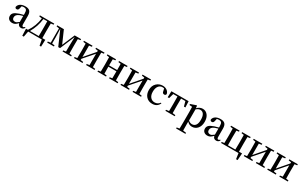

<svg xmlns="http://www.w3.org/2000/svg" viewBox="350 -2672 7929 5065"><g transform="rotate(30 4314.5 -139.5)"><path d="M356.4 -109.4V-293Q312.5 -281.2 264.6 -263.7Q203.1 -239.3 178.7 -207.5Q154.3 -175.8 154.3 -134.8Q154.3 -92.8 177.2 -71.3Q200.2 -49.8 239.3 -49.8Q265.6 -49.8 289.6 -62Q313.5 -74.2 356.4 -109.4ZM544.9 -66.4 561.5 -47.9Q528.3 12.7 460.9 12.7Q419.9 12.7 393.6 -10.3Q367.2 -33.2 359.4 -74.2Q311.5 -25.4 276.9 -5.4Q242.2 14.6 192.4 14.6Q128.9 14.6 88.4 -21Q47.9 -56.6 47.9 -119.1Q47.9 -176.8 88.9 -216.3Q129.9 -255.9 236.3 -292Q335.9 -320.3 356.4 -325.2V-366.2Q356.4 -445.3 333 -473.6Q309.6 -502 252 -502Q223.6 -502 193.4 -494.1L175.8 -419.9Q164.1 -358.4 116.2 -358.4Q69.3 -358.4 63.5 -402.3Q76.2 -466.8 134.3 -503.9Q192.4 -541 284.2 -541Q377 -541 418.9 -496.1Q460.9 -451.2 460.9 -349.6V-103.5Q460.9 -38.1 499 -38.1Q520.5 -38.1 544.9 -66.4Z M708 -38.1H975.6Q977.5 -149.4 977.5 -232.4V-293.9Q977.5 -377 975.6 -488.3H857.4Q832 -253.9 708 -38.1ZM1085 -38.1H1175.8L1168 172.9H1122.1L1090.8 0H674.8L641.6 172.9H595.7L587.9 -38.1H646.5Q784.2 -240.2 813.5 -480.5L728.5 -494.1V-526.4H1166V-494.1L1085 -483.4Q1083 -372.1 1083 -293.9V-232.4Q1083 -149.4 1085 -38.1Z M1983.4 -494.1 1908.2 -483.4Q1906.2 -372.1 1906.2 -293.9V-232.4Q1906.2 -154.3 1908.2 -43L1983.4 -32.2V0H1722.7V-32.2L1802.7 -43L1803.7 -221.7L1809.6 -489.3L1621.1 -43H1566.4L1371.1 -489.3L1379.9 -222.7V-43.9L1460 -32.2V0H1254.9V-32.2L1336.9 -43.9V-480.5L1255.9 -494.1V-526.4H1459L1626 -146.5L1788.1 -526.4H1983.4Z M2698.2 -494.1 2622.1 -483.4Q2620.1 -372.1 2620.1 -293.9V-232.4Q2620.1 -154.3 2622.1 -43L2698.2 -32.2V0H2439.5V-32.2L2518.6 -43.9V-389.6L2250 -81.1V-43.9L2332 -32.2V0H2071.3V-32.2L2146.5 -43Q2149.4 -127 2149.4 -232.4V-293.9Q2149.4 -400.4 2146.5 -483.4L2071.3 -494.1V-526.4H2332V-494.1L2250 -482.4V-135.7L2518.6 -447.3V-482.4L2439.5 -494.1V-526.4H2698.2Z M3399.4 -494.1 3324.2 -483.4Q3322.3 -372.1 3322.3 -293.9V-232.4Q3322.3 -154.3 3324.2 -43L3399.4 -32.2V0H3139.6V-32.2L3213.9 -43Q3215.8 -154.3 3215.8 -256.8H2969.7Q2969.7 -210 2972.7 -43L3046.9 -32.2V0H2786.1V-32.2L2861.3 -43Q2864.3 -127 2864.3 -232.4V-293.9Q2864.3 -400.4 2861.3 -483.4L2786.1 -494.1V-526.4H3046.9V-494.1L2972.7 -483.4Q2969.7 -322.3 2969.7 -295.9H3215.8Q3215.8 -376 3213.9 -483.4L3139.6 -494.1V-526.4H3399.4Z M4114.3 -494.1 4038.1 -483.4Q4036.1 -372.1 4036.1 -293.9V-232.4Q4036.1 -154.3 4038.1 -43L4114.3 -32.2V0H3855.5V-32.2L3934.6 -43.9V-389.6L3666 -81.1V-43.9L3748 -32.2V0H3487.3V-32.2L3562.5 -43Q3565.4 -127 3565.4 -232.4V-293.9Q3565.4 -400.4 3562.5 -483.4L3487.3 -494.1V-526.4H3748V-494.1L3666 -482.4V-135.7L3934.6 -447.3V-482.4L3855.5 -494.1V-526.4H4114.3Z M4645.5 -127 4666 -117.2Q4609.4 14.6 4456.1 14.6Q4342.8 14.6 4272.5 -60.1Q4202.1 -134.8 4202.1 -261.7Q4202.1 -389.6 4279.8 -465.3Q4357.4 -541 4469.7 -541Q4543.9 -541 4599.1 -501Q4654.3 -460.9 4665 -398.4Q4654.3 -355.5 4612.3 -355.5Q4558.6 -355.5 4548.8 -417L4531.2 -494.1Q4507.8 -502 4478.5 -502Q4404.3 -502 4359.4 -440.9Q4314.5 -379.9 4314.5 -273.4Q4314.5 -168 4364.3 -108.4Q4414.1 -48.8 4495.1 -48.8Q4589.8 -48.8 4645.5 -127Z M5182.6 -487.3H5051.8Q5049.8 -376 5049.8 -293.9V-232.4Q5049.8 -155.3 5051.8 -43.9L5139.6 -32.2V0H4855.5V-32.2L4942.4 -43.9Q4944.3 -155.3 4944.3 -232.4V-293.9Q4944.3 -376 4942.4 -487.3H4813.5L4772.5 -340.8H4728.5L4734.4 -526.4H5258.8L5267.6 -340.8H5223.6Z M5523.4 -428.7V-90.8Q5575.2 -43.9 5636.7 -43.9Q5704.1 -43.9 5744.6 -96.2Q5785.2 -148.4 5785.2 -260.7Q5785.2 -371.1 5747.6 -427.7Q5710 -484.4 5644.5 -484.4Q5585.9 -484.4 5523.4 -428.7ZM5510.7 -530.3 5517.6 -460.9Q5590.8 -541 5686.5 -541Q5779.3 -541 5839.4 -466.8Q5899.4 -392.6 5899.4 -265.6Q5899.4 -138.7 5834 -62Q5768.6 14.6 5668.9 14.6Q5579.1 14.6 5519.5 -56.6V23.4Q5519.5 82 5521.5 216.8L5617.2 230.5V261.7H5332V230.5L5413.1 217.8Q5416 118.2 5416 24.4V-294.9Q5416 -381.8 5412.1 -443.4L5328.1 -451.2V-481.4L5497.1 -540Z M6300.8 -109.4V-293Q6256.8 -281.2 6209 -263.7Q6147.5 -239.3 6123 -207.5Q6098.6 -175.8 6098.6 -134.8Q6098.6 -92.8 6121.6 -71.3Q6144.5 -49.8 6183.6 -49.8Q6210 -49.8 6233.9 -62Q6257.8 -74.2 6300.8 -109.4ZM6489.3 -66.4 6505.9 -47.9Q6472.7 12.7 6405.3 12.7Q6364.3 12.7 6337.9 -10.3Q6311.5 -33.2 6303.7 -74.2Q6255.9 -25.4 6221.2 -5.4Q6186.5 14.6 6136.7 14.6Q6073.2 14.6 6032.7 -21Q5992.2 -56.6 5992.2 -119.1Q5992.2 -176.8 6033.2 -216.3Q6074.2 -255.9 6180.7 -292Q6280.3 -320.3 6300.8 -325.2V-366.2Q6300.8 -445.3 6277.3 -473.6Q6253.9 -502 6196.3 -502Q6168 -502 6137.7 -494.1L6120.1 -419.9Q6108.4 -358.4 6060.5 -358.4Q6013.7 -358.4 6007.8 -402.3Q6020.5 -466.8 6078.6 -503.9Q6136.7 -541 6228.5 -541Q6321.3 -541 6363.3 -496.1Q6405.3 -451.2 6405.3 -349.6V-103.5Q6405.3 -38.1 6443.4 -38.1Q6464.8 -38.1 6489.3 -66.4Z M7075.2 -38.1H7168.9L7154.3 172.9H7107.4L7083 0H6551.8V-32.2L6627 -43Q6629.9 -127 6629.9 -232.4V-293.9Q6629.9 -400.4 6627 -483.4L6551.8 -494.1V-526.4H6811.5V-494.1L6738.3 -483.4Q6735.4 -316.4 6735.4 -293.9V-232.4Q6735.4 -205.1 6738.3 -38.1H6963.9Q6966.8 -121.1 6966.8 -232.4V-293.9Q6966.8 -400.4 6963.9 -483.4L6889.6 -494.1V-526.4H7149.4V-494.1L7075.2 -483.4Q7073.2 -372.1 7073.2 -293.9V-232.4Q7073.2 -149.4 7075.2 -38.1Z M7870.1 -494.1 7793.9 -483.4Q7792 -372.1 7792 -293.9V-232.4Q7792 -154.3 7793.9 -43L7870.1 -32.2V0H7611.3V-32.2L7690.4 -43.9V-389.6L7421.9 -81.1V-43.9L7503.9 -32.2V0H7243.2V-32.2L7318.4 -43Q7321.3 -127 7321.3 -232.4V-293.9Q7321.3 -400.4 7318.4 -483.4L7243.2 -494.1V-526.4H7503.9V-494.1L7421.9 -482.4V-135.7L7690.4 -447.3V-482.4L7611.3 -494.1V-526.4H7870.1Z M8585 -494.1 8508.8 -483.4Q8506.8 -372.1 8506.8 -293.9V-232.4Q8506.8 -154.3 8508.8 -43L8585 -32.2V0H8326.2V-32.2L8405.3 -43.9V-389.6L8136.7 -81.1V-43.9L8218.8 -32.2V0H7958V-32.2L8033.2 -43Q8036.1 -127 8036.1 -232.4V-293.9Q8036.1 -400.4 8033.2 -483.4L7958 -494.1V-526.4H8218.8V-494.1L8136.7 -482.4V-135.7L8405.3 -447.3V-482.4L8326.2 -494.1V-526.4H8585Z"/></g></svg>

Font: GenYoMin TW TTF SemiBold
Style: Regular
Weight: 600
Version: Version 1.300